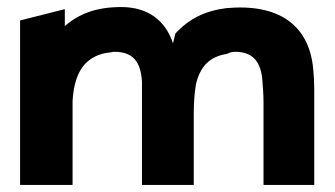

<svg xmlns="http://www.w3.org/2000/svg" viewBox="-20 -515 950 545"><path d="M164 -441V-489L37 -457V10H186V-229C189 -278 201 -311 221 -333C237 -350 260 -363 291 -366C295 -366 300 -368 304 -368C356 -368 379 -342 383 -284V10H530V-195C530 -224 532 -248 536 -275C548 -326 574 -354 624 -362C630 -365 637 -368 647 -368C695 -368 718 -343 724 -295C726 -273 728 -248 728 -222V10H872V-260C872 -281 871 -301 869 -320C857 -446 769 -505 623 -492C561 -484 517 -462 478 -420C476 -411 473 -402 471 -392C450 -456 401 -495 324 -495C252 -495 203 -475 164 -441Z"/></svg>

Font: Bluebird
Style: SfBd
Weight: 700
Designer: Jasper
Foundry: Cannot Into Space Fonts
Version: Version 0.98